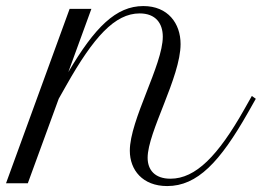

<svg xmlns="http://www.w3.org/2000/svg" viewBox="-126 -608 869 637"><path d="M-106 0H-33.7L68.8 -280.3L94.2 -325.2C184.1 -484.4 254.9 -563.5 337.4 -563.5C390.6 -563.5 414.1 -530.3 414.1 -486.3C414.1 -392.6 304.7 -210.4 304.7 -107.9C304.7 -44.4 346.7 9.3 428.7 9.3C528.8 9.3 604 -70.8 697.3 -235.4L722.7 -280.3L709.5 -289.6L684.1 -244.6C597.7 -91.8 523.4 -15.1 439.5 -15.1C387.2 -15.1 363.8 -44.9 363.8 -84.5C363.8 -170.4 473.1 -351.6 473.1 -461.9C473.1 -530.3 431.2 -587.9 349.6 -587.9C258.8 -587.9 188.5 -517.6 100.6 -368.7L177.2 -578.6H105Z"/></svg>

Font: Petit Formal Script
Style: Regular
Weight: 400
Designer: Pablo Impallari, Brenda Gallo, Rodrigo Fuenzalida
Foundry: Pablo Impallari, Brenda Gallo, Rodrigo Fuenzalida
Version: Version 1.001